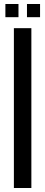

<svg xmlns="http://www.w3.org/2000/svg" viewBox="-20 -941 226 961"><path d="M49.5 0V-800H137V0ZM115 -855V-921H180.5V-855ZM7 -855V-921H72.5V-855Z"/></svg>

Font: Big Shoulders Display Thin SemiBold
Style: Regular
Weight: 600
Version: Version 2.002